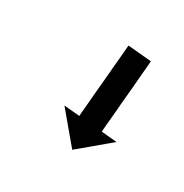

<svg xmlns="http://www.w3.org/2000/svg" viewBox="-30 -65 134 140"><g transform="rotate(10 37.5 5.0)"><path d="M74.7 -26.7C74.8 -26.9 74.9 -27.1 75 -27.3L56.9 -35.8C56.8 -35.6 56.7 -35.3 56.6 -35.1C56.3 -34.5 56.1 -33.9 55.8 -33.3C55.3 -32.4 54.9 -31.5 54.5 -30.5C53.9 -29.3 53.3 -28.1 52.8 -26.9C52.1 -25.5 51.4 -24 50.8 -22.6C50 -21 49.3 -19.4 48.5 -17.8C47.7 -16.1 47 -14.4 46.2 -12.7C45.3 -10.9 44.5 -9.2 43.7 -7.4C42.9 -5.6 42 -3.9 41.2 -2.1C40.4 -0.4 39.6 1.3 38.8 3C38.1 4.6 37.3 6.2 36.6 7.8C35.9 9.2 35.3 10.7 34.6 12.1C34 13.3 33.5 14.5 32.9 15.7C32.5 16.7 32 17.6 31.6 18.5C31.3 19.1 31 19.7 30.8 20.3C30.7 20.6 30.6 20.8 30.5 21L18.5 15.4L29.7 46.2L60.5 35L48.6 29.4C48.7 29.2 48.8 29 48.9 28.8C49.2 28.2 49.4 27.6 49.7 27C50.2 26.1 50.6 25.1 51 24.2C51.6 23 52.2 21.8 52.7 20.6C53.4 19.1 54.1 17.7 54.7 16.3C55.5 14.7 56.2 13.1 57 11.5C57.8 9.8 58.5 8.1 59.3 6.3C60.2 4.6 61 2.8 61.8 1.1C62.6 -0.7 63.5 -2.5 64.3 -4.2C65.1 -5.9 65.9 -7.7 66.7 -9.4C67.4 -11 68.2 -12.6 68.9 -14.2C69.6 -15.6 70.2 -17 70.9 -18.5C71.5 -19.7 72 -20.9 72.6 -22.1C73 -23 73.5 -24 73.9 -24.9C74.2 -25.5 74.5 -26.1 74.7 -26.7Z"/></g></svg>

Font: FRB American Cursive Just Arrows
Style: Bold Italic
Weight: 700
Italic angle: -25°
Version: Version 2.0;Modular Font Editor K font №1